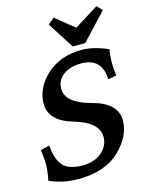

<svg xmlns="http://www.w3.org/2000/svg" viewBox="-135 -1009 862 1104"><g transform="rotate(-15 295.5 -457.0)"><path d="M191.9 9.8Q100.6 9.8 22 -25.9Q33.2 -76.7 33.2 -122.1Q33.2 -162.6 25.9 -207L79.1 -220.2Q86.4 -133.8 121.3 -96.7Q156.2 -59.6 236.8 -59.6Q305.7 -59.6 349.9 -96.7Q394 -133.8 394 -187.5Q394 -274.9 250.5 -316.4Q110.4 -356.9 110.4 -460Q110.4 -552.7 190.9 -627.9Q271.5 -703.1 403.3 -703.1Q470.7 -703.1 557.1 -665.5Q550.3 -626.5 550.3 -585.4Q550.3 -547.9 556.2 -509.3L505.9 -500.5Q502.4 -626.5 380.4 -628.9Q314 -628.9 272.2 -598.9Q230.5 -568.8 230.5 -516.1Q230.5 -432.1 380.4 -392.6Q525.9 -354.5 525.9 -250.5Q525.9 -157.7 439 -74Q352.1 9.8 191.9 9.8ZM431.6 -735.4H357.4L256.8 -892.6L293.9 -923.8L405.3 -834L548.8 -923.8L579.1 -892.6Z"/></g></svg>

Font: Kelvinch
Style: Bold Italic
Weight: 700
Italic angle: -10°
Designer: Paul James Miller
Foundry: High-Logic / Made with FontCreator
Version: Version 3.30 September 23, 2016